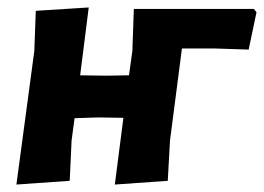

<svg xmlns="http://www.w3.org/2000/svg" viewBox="-20 -491 708 515"><path d="M288 4 311 -175 244 -176 180 -174 172 -114 167 -6 24 4 72 -354 76 -462 218 -471 195 -289 265 -288 326 -289 335 -354 339 -467H661L668 -458L647 -358L554 -361H468L436 -114L430 -6Z"/></svg>

Font: Alegreya Sans ExtraBold
Style: Italic
Weight: 800
Italic angle: -7°
Designer: Juan Pablo del Peral
Foundry: Huerta Tipografica
Version: Version 2.007